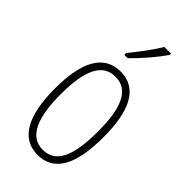

<svg xmlns="http://www.w3.org/2000/svg" viewBox="-242 -825 895 895"><g transform="rotate(45 206.0 -377.0)"><path d="M313 -756V-764H269C238 -713 206 -671 163 -618V-606H185C224 -643 282 -709 313 -756ZM366 -265C366 -437 319 -539 206 -539C97 -539 45 -444 45 -267C45 -84 100 10 207 10C314 10 366 -82 366 -265ZM83 -267C83 -421 119 -505 206 -505C296 -505 329 -416 329 -266C329 -101 291 -24 207 -24C122 -24 83 -108 83 -267Z"/></g></svg>

Font: Noto Sans Gurmukhi UI ExtraCondensed ExtraLight
Style: Regular
Weight: 200
Width: 2
Designer: Jelle Bosma - Monotype Design Team
Foundry: Monotype Imaging Inc.
Version: Version 2.004